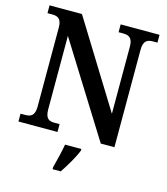

<svg xmlns="http://www.w3.org/2000/svg" viewBox="-133 -816 990 1140"><g transform="rotate(15 362.0 -246.5)"><path d="M29 0H269V-48H240C206 -48 181 -56 181 -116V-567L535 0H619V-598C619 -656 644 -666 678 -666H705V-714H466V-666H494C526 -666 553 -657 553 -602V-188L228 -714H29V-666H57C89 -666 116 -658 116 -602V-116C116 -56 90 -48 55 -48H29ZM298 208V221H348C377 179 416 113 432 71V61H332C324 107 309 166 298 208Z"/></g></svg>

Font: Noto Serif Armenian SemiCondensed SemiBold
Style: Regular
Weight: 600
Width: 4
Designer: Monotype Design Team
Foundry: Monotype Imaging Inc.
Version: Version 2.008